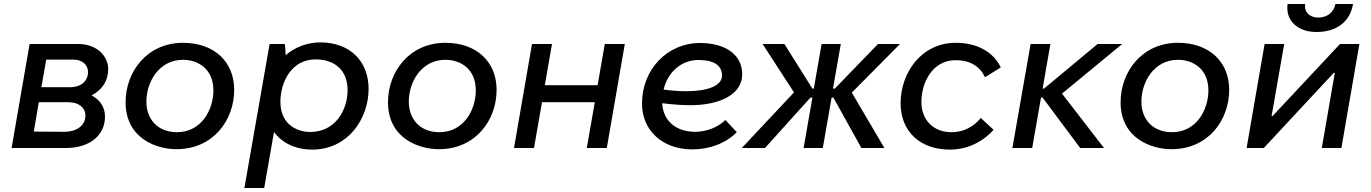

<svg xmlns="http://www.w3.org/2000/svg" viewBox="-20 -740 6855 960"><path d="M38 0H311C424 0 505 -60 505 -157C505 -204 481 -240 438 -263C491 -291 521 -336 521 -394C521 -461 463 -520 371 -520H128ZM149 -82 174 -229H321C377 -229 407 -199 407 -163C407 -109 359 -81 303 -81ZM187 -304 211 -442H346C394 -442 420 -414 420 -380C420 -337 389 -304 329 -304Z M862 6C1047 6 1151 -140 1151 -291C1151 -431 1051 -526 895 -526C715 -526 608 -381 608 -229C608 -46 765 6 862 6ZM865 -79C772 -79 712 -140 712 -232C712 -329 774 -441 895 -441C970 -441 1047 -396 1047 -288C1047 -191 987 -79 865 -79Z M1202 200H1301L1350 -80C1390 -26 1456 8 1541 8C1720 8 1823 -146 1823 -296C1823 -434 1729 -528 1582 -528C1517 -528 1456 -505 1408 -464C1408 -486 1406 -508 1404 -520H1328ZM1530 -80C1480 -80 1382 -107 1382 -231C1382 -325 1434 -443 1558 -443C1657 -443 1718 -385 1718 -290C1718 -192 1659 -80 1530 -80Z M2174 6C2359 6 2463 -140 2463 -291C2463 -431 2363 -526 2207 -526C2027 -526 1920 -381 1920 -229C1920 -46 2077 6 2174 6ZM2177 -79C2084 -79 2024 -140 2024 -232C2024 -329 2086 -441 2207 -441C2282 -441 2359 -396 2359 -288C2359 -191 2299 -79 2177 -79Z M3004 -520 2968 -314H2704L2740 -520H2640L2550 0H2650L2690 -229H2954L2914 0H3014L3104 -520Z M3442 7C3528 7 3610 -24 3664 -79L3607 -140C3573 -106 3516 -81 3455 -81C3358 -81 3295 -138 3291 -224C3338 -218 3386 -214 3433 -214C3575 -214 3691 -266 3691 -368C3691 -468 3606 -525 3479 -525C3318 -525 3190 -394 3190 -222C3190 -89 3291 7 3442 7ZM3298 -292C3318 -378 3385 -440 3472 -440C3553 -440 3590 -411 3590 -362C3590 -310 3516 -284 3412 -284C3374 -284 3335 -287 3298 -292Z M3689 0H3805L4032 -252H4042L3998 0H4094L4138 -252H4147L4287 0H4402L4239 -277L4480 -520H4370L4154 -297H4145L4184 -520H4088L4049 -297H4042L3902 -520H3793L3950 -278Z M4729 8C4812 8 4889 -26 4948 -91L4884 -150C4850 -109 4802 -79 4737 -79C4648 -79 4587 -139 4587 -230C4587 -327 4642 -439 4758 -439C4833 -439 4881 -406 4905 -354L4984 -403C4945 -483 4863 -526 4759 -526C4586 -526 4483 -375 4483 -224C4483 -84 4579 8 4729 8Z M5042 0H5141L5185 -252H5193L5381 0H5500L5290 -272L5591 -520H5468L5200 -297H5193L5232 -520H5133Z M5837 6C6022 6 6126 -140 6126 -291C6126 -431 6026 -526 5870 -526C5690 -526 5583 -381 5583 -229C5583 -46 5740 6 5837 6ZM5840 -79C5747 -79 5687 -140 5687 -232C5687 -329 5749 -441 5870 -441C5945 -441 6022 -396 6022 -288C6022 -191 5962 -79 5840 -79Z M6213 0H6299L6649 -376H6654L6589 0H6687L6777 -520H6680L6343 -160H6338L6401 -520H6303ZM6562 -580C6666 -580 6731 -634 6745 -720H6657C6650 -679 6616 -652 6571 -652C6529 -652 6499 -680 6506 -720H6418C6406 -637 6469 -580 6562 -580Z"/></svg>

Font: Fixel Display 20240404 Medium
Style: Italic
Weight: 500
Italic angle: -10°
Designer: AlfaBravo + MacPaw
Foundry: Kyrylo Tkachov, Marchela Mozhyna, Serhii Makarenko, Maria Weinstein, Zakhar Kryvoshyya
Version: Version 1.211;Glyphs 3.2 (3225)